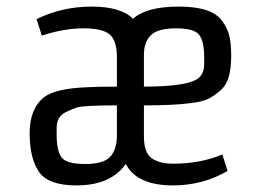

<svg xmlns="http://www.w3.org/2000/svg" viewBox="-20 -551 777 583"><path d="M654 -488Q671 -465 676.5 -441.5Q682 -418 682 -381.5Q682 -345 675 -319Q668 -293 650 -277Q632 -261 613.5 -251.5Q595 -242 560 -238Q508 -231 417 -231V-137Q417 -88 440 -71Q463 -54 506 -54Q589 -54 655 -82L671 -32Q596 12 505 12Q396 12 362 -53Q316 12 212 12Q127 12 98.5 -29Q70 -70 70 -147Q70 -221 114 -256Q148 -282 242 -286Q275 -288 335 -288V-376Q335 -428 313 -446.5Q291 -465 233 -465Q175 -465 107 -443L91 -493Q169 -531 258 -531Q347 -531 384 -494Q424 -531 523.5 -531Q623 -531 654 -488ZM417 -385V-288Q561 -288 587 -318Q600 -332 600 -356V-376Q600 -425 585 -445Q570 -465 514.5 -465Q459 -465 438 -444Q417 -423 417 -385ZM335 -140V-231Q232 -231 213 -224.5Q194 -218 179 -210Q152 -197 152 -162V-142Q152 -93 167 -73Q182 -53 238.5 -53Q295 -53 315 -75.5Q335 -98 335 -140Z"/></svg>

Font: Strait
Style: Regular
Weight: 400
Width: 3
Designer: Eduardo Rodriguez Tunni
Foundry: Eduardo Rodriguez Tunni
Version: Version 1.001